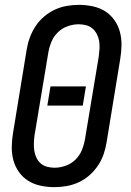

<svg xmlns="http://www.w3.org/2000/svg" viewBox="-20 -763 540 791"><path d="M204 8Q175 8 147 2Q119 -4 96.5 -18Q74 -32 58 -54.5Q42 -77 35 -103.5Q28 -130 28.5 -159Q29 -188 34 -217L90 -559Q94 -584 103 -608.5Q112 -633 126.5 -655Q141 -677 161.5 -694.5Q182 -712 205.5 -723Q229 -734 254.5 -738.5Q280 -743 305 -743Q334 -743 362 -737Q390 -731 412.5 -717Q435 -703 451 -680.5Q467 -658 474 -631.5Q481 -605 480.5 -576Q480 -547 475 -518L419 -176Q415 -151 406.5 -126.5Q398 -102 383 -80Q368 -58 348 -40.5Q328 -23 304 -12Q280 -1 254.5 3.5Q229 8 204 8ZM205 -72Q227 -72 250 -80Q273 -88 290.5 -105Q308 -122 317 -144Q326 -166 330 -189L387 -531Q389 -547 390 -563Q391 -579 388.5 -594Q386 -609 379 -622.5Q372 -636 361 -645.5Q350 -655 335 -659Q320 -663 304 -663Q282 -663 259 -655Q236 -647 218.5 -630Q201 -613 192 -591Q183 -569 179 -546L122 -204Q120 -188 119.5 -172Q119 -156 121.5 -141Q124 -126 130.5 -112.5Q137 -99 148 -89.5Q159 -80 174 -76Q189 -72 205 -72ZM321 -328H175L188 -407H334Z"/></svg>

Font: Iosevka Medium Oblique
Style: Regular
Weight: 500
Italic angle: -9°
Monospace: yes
Designer: Belleve Invis
Foundry: Belleve Invis
Version: Version 32.5.0; ttfautohint (v1.8.4)